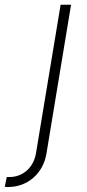

<svg xmlns="http://www.w3.org/2000/svg" viewBox="-112 -565 359 790"><path d="M-92.3 203.5 -84.2 163.4H-73.5Q-51.8 163.4 -33.4 156.1Q-14.9 148.8 -0.7 135.8Q13.5 122.9 22.9 105.1Q32.3 87.4 35.9 66.4L137.4 -545.5H180.4L79.2 66.4Q74.2 96.9 60.4 122.3Q46.5 147.7 25.7 166Q5 184.3 -21.8 194.4Q-48.7 204.5 -79.9 204.5Q-82.7 204.5 -85.8 204.4Q-88.8 204.2 -92.3 203.5Z"/></svg>

Font: Inter P Extra Light
Style: Italic
Weight: 200
Italic angle: 9.39999°
Designer: Rasmus Andersson
Foundry: rsms
Version: Version 3.018;git-588b23468